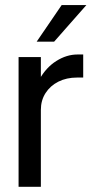

<svg xmlns="http://www.w3.org/2000/svg" viewBox="-20 -720 365 740"><path d="M313 -700.5H217.7L121.4 -559.5H188.7ZM300.7 -421.1V-510H278.5Q237 -510 197.2 -485Q157.5 -460 131.6 -413.5Q105.6 -367 105.6 -302.4L137.5 -296.5Q137.5 -333.1 155.5 -361.2Q173.5 -389.4 205 -405.3Q236.5 -421.1 277.1 -421.1ZM51.6 -500V0H137.5V-500Z"/></svg>

Font: Overused Grotesk Light
Style: Regular
Weight: 300
Designer: RandomMaerks
Version: Version 0.005